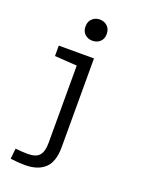

<svg xmlns="http://www.w3.org/2000/svg" viewBox="-154 -711 747 981"><g transform="rotate(20 219.0 -220.0)"><path d="M108.4 195.3Q72.3 195.3 29.3 189.5L35.2 132.8Q74.2 136.7 102.5 136.7Q147.5 136.7 165.5 115.2Q183.6 93.8 183.6 47.9V-373L62.5 -380.9V-437.5H253.9V43.9Q253.9 125 215.8 160.2Q177.7 195.3 108.4 195.3ZM214.8 -634.8Q239.3 -634.8 255.9 -619.1Q272.5 -603.5 272.5 -577.1Q272.5 -549.8 255.9 -534.7Q239.3 -519.5 214.8 -519.5Q190.4 -519.5 173.8 -534.7Q157.2 -549.8 157.2 -577.1Q157.2 -603.5 173.8 -619.1Q190.4 -634.8 214.8 -634.8Z"/></g></svg>

Font: Sudo Var
Style: Regular
Weight: 400
Monospace: yes
Designer: Jens Kutilek
Foundry: Jens Kutilek
Version: Version 0.065;FEAKit 1.0